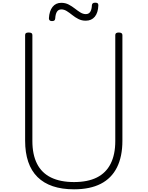

<svg xmlns="http://www.w3.org/2000/svg" viewBox="-20 -1390 1098 1429"><path d="M531 19Q441 19 373 -4Q305 -27 259 -72.5Q213 -118 190 -186Q167 -254 167 -342V-1129Q167 -1139 173 -1143.5Q179 -1148 193 -1148Q208 -1148 214.5 -1143.5Q221 -1139 221 -1129V-340Q221 -240 255.5 -171.5Q290 -103 359.5 -69Q429 -35 531 -35Q633 -35 701 -69Q769 -103 803.5 -171.5Q838 -240 838 -340V-1129Q838 -1139 844.5 -1143.5Q851 -1148 864 -1148Q891 -1148 891 -1129V-342Q891 -225 850.5 -144Q810 -63 730 -22Q650 19 531 19ZM367 -1233Q344 -1233 344 -1254Q347 -1308 371 -1338.5Q395 -1369 436 -1369Q467 -1369 491.5 -1356Q516 -1343 537 -1326.5Q558 -1310 578 -1297.5Q598 -1285 619 -1285Q641 -1285 652 -1302.5Q663 -1320 664 -1352Q666 -1370 688 -1370Q702 -1370 707 -1365.5Q712 -1361 712 -1350Q710 -1295 685.5 -1265.5Q661 -1236 618 -1236Q588 -1236 563.5 -1248.5Q539 -1261 518 -1278Q497 -1295 477 -1307.5Q457 -1320 437 -1320Q415 -1320 404 -1303Q393 -1286 391 -1253Q390 -1242 384.5 -1237.5Q379 -1233 367 -1233Z"/></svg>

Font: Playwrite CL ExtraLight
Style: Regular
Weight: 200
Designer: Veronika Burian, José Scaglione
Foundry: TypeTogether
Version: Version 1.002